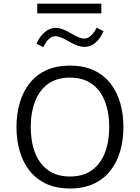

<svg xmlns="http://www.w3.org/2000/svg" viewBox="-20 -1048 781 1073"><path d="M546.4 -1027.5H188.2V-973.3H546.4ZM183.8 -803.9 222.2 -785Q237.9 -816.1 254.1 -831Q270.4 -845.8 290.4 -845.8Q314.1 -845.8 359.4 -819.1Q389 -801.9 411.1 -794.1Q433.1 -786.2 452 -786.2Q519 -786.2 558.8 -873.8L520.3 -893.4Q489.5 -832.3 450.3 -832.3Q438.1 -832.3 422.3 -838.6Q406.4 -844.8 380.4 -859.7Q350 -877.8 329.4 -885.1Q308.9 -892.4 291.6 -892.4Q259.5 -892.4 231.8 -869.9Q204 -847.4 183.8 -803.9ZM371 -681.4Q294.7 -681.4 238.5 -655.4Q182.2 -629.4 145.4 -582.5Q108.5 -535.7 90.3 -473.3Q72.1 -410.9 72.1 -338Q72.1 -265.5 90.4 -202.9Q108.6 -140.3 145.5 -93.6Q182.4 -46.9 238.6 -20.7Q294.9 5.4 371 5.4Q447.1 5.4 503.3 -20.7Q559.6 -46.9 596.5 -93.6Q633.3 -140.3 651.5 -202.9Q669.7 -265.5 669.7 -338Q669.7 -410.9 651.5 -473.3Q633.3 -535.7 596.5 -582.5Q559.7 -629.4 503.5 -655.4Q447.2 -681.4 371 -681.4ZM371 -614.3Q444.6 -614.3 493.2 -579.2Q541.9 -544 566.1 -481.8Q590.4 -419.6 590.4 -338Q590.4 -256.6 566.3 -194.3Q542.2 -132 493.5 -96.8Q444.7 -61.6 371 -61.6Q297.6 -61.6 248.8 -96.8Q200 -132 175.9 -194.2Q151.9 -256.4 151.9 -338Q151.9 -419.6 176.1 -481.8Q200.2 -544 248.9 -579.2Q297.5 -614.3 371 -614.3Z"/></svg>

Font: Estedad VF
Style: Regular
Weight: 100
Designer: Amin Abedi
Version: Version 7.3